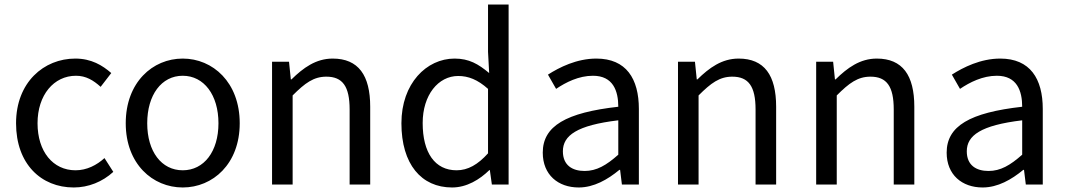

<svg xmlns="http://www.w3.org/2000/svg" viewBox="-20 -816 4712 849"><path d="M306 13C371 13 433 -12 481 -56L442 -117C408 -86 364 -63 314 -63C214 -63 146 -146 146 -271C146 -396 218 -481 316 -481C360 -481 393 -461 425 -432L472 -493C433 -527 384 -557 313 -557C174 -557 51 -452 51 -271C51 -91 162 13 306 13Z M788 13C921 13 1040 -91 1040 -271C1040 -452 921 -557 788 -557C655 -557 536 -452 536 -271C536 -91 655 13 788 13ZM788 -63C694 -63 631 -146 631 -271C631 -396 694 -481 788 -481C882 -481 946 -396 946 -271C946 -146 882 -63 788 -63Z M1183 0H1274V-394C1329 -449 1367 -477 1423 -477C1495 -477 1526 -434 1526 -332V0H1617V-344C1617 -483 1565 -557 1451 -557C1377 -557 1321 -516 1269 -465H1266L1258 -543H1183Z M1979 13C2044 13 2101 -22 2144 -64H2146L2155 0H2229V-796H2138V-587L2143 -493C2095 -533 2054 -557 1990 -557C1866 -557 1755 -447 1755 -271C1755 -90 1843 13 1979 13ZM1999 -63C1903 -63 1849 -141 1849 -272C1849 -396 1918 -480 2006 -480C2051 -480 2092 -464 2138 -423V-138C2093 -88 2049 -63 1999 -63Z M2539 13C2606 13 2667 -22 2719 -65H2722L2730 0H2805V-334C2805 -468 2749 -557 2617 -557C2530 -557 2453 -518 2403 -486L2439 -423C2482 -452 2539 -481 2602 -481C2691 -481 2714 -414 2714 -344C2483 -318 2380 -259 2380 -141C2380 -43 2448 13 2539 13ZM2565 -60C2511 -60 2469 -85 2469 -147C2469 -217 2531 -262 2714 -284V-132C2661 -85 2618 -60 2565 -60Z M2978 0H3069V-394C3124 -449 3162 -477 3218 -477C3290 -477 3321 -434 3321 -332V0H3412V-344C3412 -483 3360 -557 3246 -557C3172 -557 3116 -516 3064 -465H3061L3053 -543H2978Z M3589 0H3680V-394C3735 -449 3773 -477 3829 -477C3901 -477 3932 -434 3932 -332V0H4023V-344C4023 -483 3971 -557 3857 -557C3783 -557 3727 -516 3675 -465H3672L3664 -543H3589Z M4325 13C4392 13 4453 -22 4505 -65H4508L4516 0H4591V-334C4591 -468 4535 -557 4403 -557C4316 -557 4239 -518 4189 -486L4225 -423C4268 -452 4325 -481 4388 -481C4477 -481 4500 -414 4500 -344C4269 -318 4166 -259 4166 -141C4166 -43 4234 13 4325 13ZM4351 -60C4297 -60 4255 -85 4255 -147C4255 -217 4317 -262 4500 -284V-132C4447 -85 4404 -60 4351 -60Z"/></svg>

Font: Noto Sans CJK SC Regular
Style: Regular
Weight: 400
Designer: Ryoko NISHIZUKA (kana & ideographs); Paul D. Hunt (Latin, Greek & Cyrillic); Wenlong ZHANG (bopomofo); Sandoll Communica
Foundry: Adobe Systems Incorporated
Version: Version 1.004;PS 1.004;hotconv 1.0.82;makeotf.lib2.5.63406